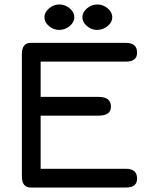

<svg xmlns="http://www.w3.org/2000/svg" viewBox="-20 -834 676 860"><path d="M544 6C544 6 544 6 544 6C577.5 6 594 -7.5 594 -34C594 -34 594 -34 594 -34C594 -63.5 577.5 -78 544 -78C544 -78 162 -78 162 -78C162 -78 162 -316 162 -316C162 -316 421 -316 421 -316C421 -316 421 -316 421 -316C458.5 -316 477 -329.5 477 -356C477 -356 477 -356 477 -356C477 -385.5 458.5 -400 421 -400C421 -400 162 -400 162 -400C162 -400 162 -558 162 -558C162 -558 544 -558 544 -558C544 -558 544 -558 544 -558C577.5 -558 594 -571.5 594 -598C594 -598 594 -598 594 -598C594 -627.5 577.5 -642 544 -642C544 -642 118 -642 118 -642C118 -642 118 -642 118 -642C91.5 -642 78 -625.5 78 -592C78 -592 78 -44 78 -44C78 -44 78 -44 78 -44C78 -10.5 91.5 6 118 6C118 6 544 6 544 6ZM245 -700C262.5 -700 278.5 -706 292.5 -717.5C306 -729 313 -742.5 313 -757C313 -757 313 -757 313 -757C313 -771.5 306 -785 292.5 -796.5C279 -808 263.5 -814 246 -814C246 -814 246 -814 246 -814C228.5 -814 213 -808 199.5 -796.5C186 -785 179 -771.5 179 -757C179 -757 179 -757 179 -757C179 -742 185.5 -729 199 -717.5C212.5 -706 227.5 -700 245 -700C245 -700 245 -700 245 -700ZM415 -700C432.5 -700 448.5 -706 462.5 -717.5C476 -729 483 -742.5 483 -757C483 -757 483 -757 483 -757C483 -771.5 476 -785 462.5 -796.5C449 -808 433.5 -814 416 -814C416 -814 416 -814 416 -814C398.5 -814 383 -808 369.5 -796.5C356 -785 349 -771.5 349 -757C349 -757 349 -757 349 -757C349 -742 355.5 -729 369 -717.5C382.5 -706 397.5 -700 415 -700C415 -700 415 -700 415 -700Z"/></svg>

Font: Jura-Fortis-Bold
Style: Bold
Weight: 500
Designer: Daniel Johnson, Alexei Vanyashin, Mirko Velimirovic
Foundry: Daniel Johnson
Version: ""